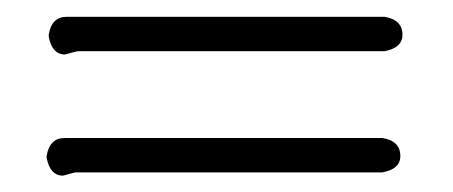

<svg xmlns="http://www.w3.org/2000/svg" viewBox="-20 -480 540 229"><path d="M59.6 -460H438.5Q460 -456.5 460 -438.5Q460 -422.9 438.5 -418.9H73.2Q71.3 -418.9 57.6 -415Q42 -415 38.1 -436.5V-438.5Q41.5 -460 59.6 -460ZM57.1 -315.4H436Q457.5 -312 457.5 -293.9Q457.5 -278.3 436 -274.4H70.8Q68.8 -274.4 55.2 -270.5Q39.6 -270.5 35.6 -292V-293.9Q39.1 -315.4 57.1 -315.4Z"/></svg>

Font: CEF Fonts CJK Mono
Style: Regular
Weight: 400
Designer: PartyBoss (派对大魔王)
Version: Release 2.25